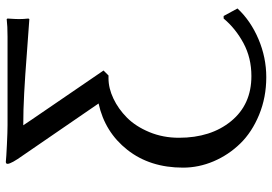

<svg xmlns="http://www.w3.org/2000/svg" viewBox="-158 -533 938 662"><g transform="rotate(-90 311.0 -202.0)"><path d="M398.9 -314 381.8 -296.9H372.1Q337.9 -296.9 302.2 -280Q266.6 -263.2 236.3 -233.2Q206.1 -203.1 186.5 -156Q167 -108.9 167 -54.2Q167 56.2 224.4 126Q281.7 195.8 379.9 195.8Q442.4 195.8 493.2 168.5Q543.9 141.1 578.1 100.1H586.9L612.8 147.9Q570.3 193.4 507.1 220.2Q443.8 247.1 376 247.1Q306.2 247.1 246.3 222.4Q186.5 197.8 147.2 157.5Q107.9 117.2 85.9 65.7Q64 14.2 64 -40Q64 -153.8 125.2 -231.7Q186.5 -309.6 285.2 -331.1L106.9 -590.8Q77.1 -632.3 77.1 -645Q77.1 -650.9 84 -650.9Q97.2 -649.4 142.8 -647.2Q188.5 -645 210.9 -645H515.1Q551.8 -645 576.2 -647.9L578.1 -645Q576.2 -616.7 576.2 -606Q576.2 -588.9 578.1 -573.2L576.2 -569.8Q536.1 -572.3 458 -578.4Q379.9 -584.5 321.3 -587.6Q262.7 -590.8 210 -590.8Q210.4 -589.8 229 -562.5Q297.9 -462.4 398.9 -314Z"/></g></svg>

Font: Linear Smooth
Style: Regular
Weight: 400
Designer: Philipp H. Poll, Flanker
Foundry: Philipp H. Poll, reworked by Flanker
Version: Version 1.061 | FøM Fix